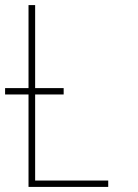

<svg xmlns="http://www.w3.org/2000/svg" viewBox="-20 -734 540 754"><path d="M92 0V-363H0V-388H92V-714H118V-388H230V-363H118V-25H405V0Z"/></svg>

Font: Noto Sans Mono ExtraCondensed Thin
Style: Regular
Weight: 100
Width: 2
Designer: Monotype Design Team
Foundry: Monotype Imaging Inc.
Version: Version 2.014; ttfautohint (v1.8.4.7-5d5b)